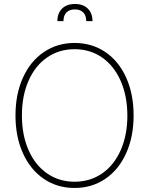

<svg xmlns="http://www.w3.org/2000/svg" viewBox="-20 -932 748 962"><path d="M353.5 9.8Q266.6 9.8 199.5 -35.9Q132.3 -81.5 95 -164.1Q57.6 -246.6 57.6 -353.5Q57.6 -460.4 95 -543Q132.3 -625.5 199.7 -671.1Q267.1 -716.8 353.5 -716.8Q440.4 -716.8 507.6 -671.4Q574.7 -626 612.1 -543.5Q649.4 -460.9 649.4 -353.5Q649.4 -246.6 612.1 -164.1Q574.7 -81.5 507.6 -35.9Q440.4 9.8 353.5 9.8ZM353.5 -685.5Q276.4 -685.5 216.6 -644.5Q156.7 -603.5 123.3 -528.1Q89.8 -452.6 89.8 -353.5Q89.8 -255.4 123 -179.9Q156.2 -104.5 216.1 -63Q275.9 -21.5 353.5 -21.5Q431.2 -21.5 491.2 -62.7Q551.3 -104 584.7 -179.4Q618.2 -254.9 618.2 -353.5Q617.7 -452.1 584.2 -527.6Q550.8 -603 491 -644.3Q431.2 -685.5 353.5 -685.5ZM355.5 -912.1Q396.5 -912.1 419.9 -888.9Q443.4 -865.7 443.4 -826.2H412.1Q412.1 -853.5 397.5 -869.1Q382.8 -884.8 355.5 -884.8Q327.1 -884.8 312.5 -869.1Q297.9 -853.5 297.9 -826.2H267.6Q267.6 -865.7 291 -888.9Q314.5 -912.1 355.5 -912.1Z"/></svg>

Font: Pretendard GOV Thin
Style: Regular
Weight: 100
Designer: Base glyphs from Inter by Rasmus Andersson; Hangeul glyphs from Noto Sans CJK(Source Han Sans) by Jang Soo-young and Kan
Foundry: Kil Hyung-jin
Version: Version 1.309